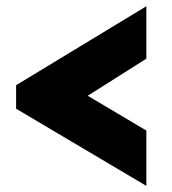

<svg xmlns="http://www.w3.org/2000/svg" viewBox="-20 -569 558 622"><path d="M32.2 -216.8V-293L454.1 -548.8V-378.9L264.2 -258.8L454.1 -146V33.2Z"/></svg>

Font: Raleway ExtraBold
Style: Regular
Weight: 800
Designer: Matt McInerney, Pablo Impallari, Rodrigo Fuenzalida
Foundry: Matt McInerney, Pablo Impallari, Rodrigo Fuenzalida
Version: Version 3.000g; ttfautohint (v1.5) -l 8 -r 28 -G 28 -x 14 -D